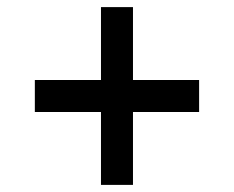

<svg xmlns="http://www.w3.org/2000/svg" viewBox="-20 -600 658 540"><path d="M264 -80V-285H78V-375H264V-580H354V-375H540V-285H354V-80Z"/></svg>

Font: Hermit
Style: Regular
Weight: 400
Designer: Pablo Caro
Version: Version 2.000;PS 002.000;hotconv 1.0.88;makeotf.lib2.5.64775